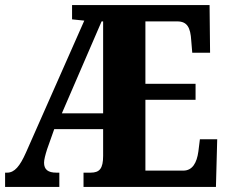

<svg xmlns="http://www.w3.org/2000/svg" viewBox="-20 -734 894 754"><path d="M0 0H213V-56H201C169 -56 153 -68 153 -95C153 -107 158 -126 165 -148L193 -227H385V-122C385 -72 371 -56 336 -56H308V0H828L833 -187H765L759 -139C753 -95 736 -64 700 -64H551V-342H748V-405H551V-650H676C715 -650 728 -626 731 -575L735 -527H805L803 -714H263V-658L311 -653L82 -135C58 -81 37 -56 8 -56H0ZM223 -289 379 -650H385V-289Z"/></svg>

Font: Noto Serif Hebrew ExtraCondensed Black
Style: Regular
Weight: 900
Width: 2
Designer: Monotype Design Team
Foundry: Monotype Imaging Inc.
Version: Version 2.004